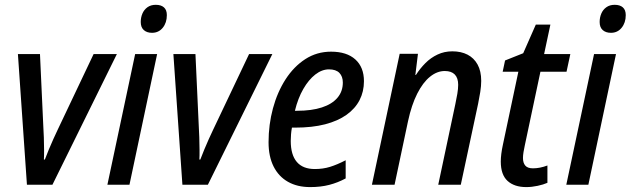

<svg xmlns="http://www.w3.org/2000/svg" viewBox="-20 -760 2595 790"><path d="M90.8 0 53.7 -537.6H144.5L158.2 -240.2Q159.7 -220.7 160.4 -194.6Q161.1 -168.5 161.4 -143.6Q161.6 -118.7 160.6 -103.5H164.6Q171.9 -123 180.9 -144.8Q189.9 -166.5 199.5 -187.7Q209 -209 217.3 -226.1L365.2 -537.6H460.9L195.8 0Z M421.9 0 536.1 -537.6H626.5L512.7 0ZM605.5 -625Q584.5 -625 571.8 -636.2Q559.1 -647.5 559.1 -669.4Q559.1 -688 565.9 -704.1Q572.8 -720.2 586.7 -730.2Q600.6 -740.2 621.1 -740.2Q642.6 -740.2 654.5 -729.7Q666.5 -719.2 666.5 -697.8Q666.5 -666.5 649.7 -645.8Q632.8 -625 605.5 -625Z M730.5 0 693.4 -537.6H784.2L797.9 -240.2Q799.3 -220.7 800 -194.6Q800.8 -168.5 801 -143.6Q801.3 -118.7 800.3 -103.5H804.2Q811.5 -123 820.6 -144.8Q829.6 -166.5 839.1 -187.7Q848.6 -209 856.9 -226.1L1004.9 -537.6H1100.6L835.4 0Z M1256.3 9.8Q1203.1 9.8 1164.8 -12Q1126.5 -33.7 1105.7 -75Q1085 -116.2 1085 -174.8Q1085 -247.1 1103 -314Q1121.1 -380.9 1155 -433.6Q1189 -486.3 1236.3 -516.8Q1283.7 -547.4 1342.3 -547.4Q1406.7 -547.4 1442.1 -515.4Q1477.5 -483.4 1477.5 -425.8Q1477.5 -383.3 1459.5 -348.1Q1441.4 -313 1405.8 -287.6Q1370.1 -262.2 1317.4 -248.5Q1264.6 -234.9 1194.3 -234.9H1181.2Q1178.7 -221.7 1177.5 -207.8Q1176.3 -193.8 1176.3 -180.2Q1176.3 -123 1201.2 -93.8Q1226.1 -64.5 1275.4 -64.5Q1309.1 -64.5 1338.1 -73.5Q1367.2 -82.5 1402.3 -100.6V-25.9Q1369.6 -8.3 1334.7 0.7Q1299.8 9.8 1256.3 9.8ZM1193.4 -304.2H1202.1Q1262.2 -304.2 1304.2 -317.9Q1346.2 -331.5 1368.4 -357.7Q1390.6 -383.8 1390.6 -420.4Q1390.6 -445.3 1376.5 -460Q1362.3 -474.6 1333.5 -474.6Q1304.7 -474.6 1277.3 -453.4Q1250 -432.1 1228 -394Q1206.1 -356 1193.4 -304.2Z M1510.3 0 1624.5 -538.6H1699.7L1689 -451.7H1691.4Q1708.5 -478.5 1730.5 -500.5Q1752.4 -522.5 1780.3 -535.6Q1808.1 -548.8 1841.3 -548.8Q1877 -548.8 1903.6 -535.2Q1930.2 -521.5 1945.1 -494.4Q1960 -467.3 1960 -427.2Q1960 -406.2 1956.1 -381.6Q1952.1 -356.9 1947.3 -333.5L1876 0H1783.2L1853.5 -331.5Q1858.4 -354 1861.8 -374.5Q1865.2 -395 1865.2 -411.1Q1865.2 -439 1851.3 -453.4Q1837.4 -467.8 1810.1 -467.8Q1778.3 -467.8 1749.3 -444.3Q1720.2 -420.9 1696.8 -374.8Q1673.3 -328.6 1658.7 -260.7L1603.5 0Z M2145.5 9.8Q2096.2 9.8 2068.4 -15.6Q2040.5 -41 2040.5 -95.2Q2040.5 -109.4 2042.7 -127.2Q2044.9 -145 2049.3 -165L2112.8 -464.8H2048.3L2058.1 -511.2L2132.8 -541L2184.6 -658.7H2244.6L2218.8 -537.6H2326.7L2311 -464.8H2203.6L2139.2 -161.1Q2136.2 -147.5 2134 -134Q2131.8 -120.6 2131.8 -109.9Q2131.8 -89.8 2141.4 -78.6Q2150.9 -67.4 2172.9 -67.4Q2187 -67.4 2201.9 -70.3Q2216.8 -73.2 2232.4 -79.1V-7.8Q2216.3 -0.5 2192.1 4.6Q2168 9.8 2145.5 9.8Z M2310.1 0 2424.3 -537.6H2514.6L2400.9 0ZM2493.7 -625Q2472.7 -625 2460 -636.2Q2447.3 -647.5 2447.3 -669.4Q2447.3 -688 2454.1 -704.1Q2460.9 -720.2 2474.9 -730.2Q2488.8 -740.2 2509.3 -740.2Q2530.8 -740.2 2542.7 -729.7Q2554.7 -719.2 2554.7 -697.8Q2554.7 -666.5 2537.8 -645.8Q2521 -625 2493.7 -625Z"/></svg>

Font: Open Sans SemiCondensed Medium
Style: Italic
Weight: 500
Width: 4
Italic angle: -12°
Designer: Monotype Design Team
Foundry: Monotype Imaging Inc.
Version: Version 3.000